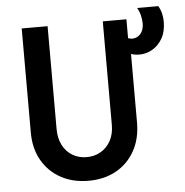

<svg xmlns="http://www.w3.org/2000/svg" viewBox="-50 -716 746 775"><g transform="rotate(-5 323.0 -328.0)"><path d="M277.8 11.1Q215.3 11.1 166.7 -15.3Q118.1 -41.7 90.3 -89.9Q62.5 -138.2 62.5 -203.5V-625H167.4V-208.3Q167.4 -170.8 181.6 -143.1Q195.8 -115.3 221.2 -100Q246.5 -84.7 279.2 -84.7Q311.1 -84.7 336.5 -99.7Q361.8 -114.6 376.4 -141.7Q391 -168.8 391 -204.9V-625H486.8V-548.6Q490.3 -547.2 494.4 -546.2Q498.6 -545.1 502.8 -545.1Q516.7 -545.1 527.4 -552.1Q538.2 -559 544.4 -571.9Q550.7 -584.7 550.7 -602.8Q550.7 -615.3 547.2 -632.3Q543.8 -649.3 534 -666.7H619.4Q629.2 -650 632.6 -634Q636.1 -618.1 636.1 -602.1Q636.1 -562.5 620.5 -535.1Q604.9 -507.6 579.9 -493.1Q554.9 -478.5 526.4 -478.5Q518.1 -478.5 509.7 -479.9Q501.4 -481.2 493.1 -484V-206.2Q493.1 -140.3 465.6 -91.3Q438.2 -42.4 389.9 -15.6Q341.7 11.1 277.8 11.1Z"/></g></svg>

Font: Afacad Flux Medium
Style: Regular
Weight: 500
Designer: Kristian Moeller
Foundry: Dicotype
Version: Version 1.100